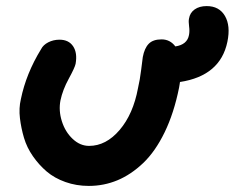

<svg xmlns="http://www.w3.org/2000/svg" viewBox="-20 -615 764 625"><path d="M269 -9.8Q228.5 -9.8 192.9 -22.5Q157.2 -35.2 132.1 -56.6Q106.9 -78.1 87.2 -106.4Q67.4 -134.8 58.1 -166.3Q48.8 -197.8 44.9 -230.2Q41 -262.7 47.9 -292Q64.9 -375.5 113.8 -455.1Q120.6 -468.8 137.2 -477.3Q153.8 -485.8 173.8 -485.8Q203.6 -485.8 218 -464.4Q232.4 -442.9 226.1 -407.2Q223.6 -395 203.9 -358.9Q184.1 -322.8 176.8 -288.1Q170.4 -254.9 181.4 -220.2Q192.4 -185.5 216.6 -162.8Q240.7 -140.1 270 -140.1Q325.2 -140.1 369.4 -191.9Q413.6 -243.7 429.2 -328.1Q435.5 -355 439.5 -387.7Q443.4 -420.4 444.8 -429.2Q450.2 -458 464.1 -472.4Q478 -486.8 505.9 -486.8Q533.7 -486.8 550.8 -463.9Q589.4 -469.7 595.2 -501Q597.7 -513.7 595.5 -529.5Q593.3 -545.4 595.2 -554.2Q598.1 -573.2 613.5 -584.2Q628.9 -595.2 652.8 -595.2Q693.4 -595.2 712.2 -563.2Q731 -531.2 720.2 -479Q697.3 -368.2 565.9 -348.1Q565.4 -345.2 564.5 -339.1Q563.5 -333 563 -330.1Q546.4 -247.1 515.9 -184.3Q485.4 -121.6 445.8 -84Q406.2 -46.4 362.1 -28.1Q317.9 -9.8 269 -9.8Z"/></svg>

Font: Shantell Sans Irregular
Style: Italic
Weight: 600
Italic angle: -11.31°
Designer: Stephen Nixon, Anya Danilova, Shantell Martin
Foundry: Arrow Type
Version: Version 1.006;[9816181b4]